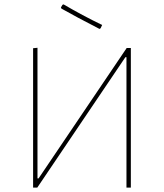

<svg xmlns="http://www.w3.org/2000/svg" viewBox="-20 -856 748 876"><path d="M270 -836Q355 -786 446 -742L439 -727L434 -724Q327 -779 260 -817L258 -822L265 -834ZM131 0V-636L151 -638V-42H156L558 -637H577V0H557V-595H552L150 0Z"/></svg>

Font: Alegreya Sans SC Thin
Style: Regular
Weight: 100
Designer: Juan Pablo del Peral
Foundry: Huerta Tipografica
Version: Version 2.007